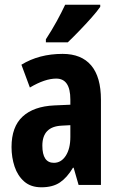

<svg xmlns="http://www.w3.org/2000/svg" viewBox="-20 -786 504 816"><path d="M246 -557Q326 -557 367.5 -508Q409 -459 409 -362V0H314L293 -73H290Q265 -31 234.5 -10.5Q204 10 156 10Q111 10 83 -14.5Q55 -39 42 -78Q29 -117 29 -161Q29 -247 76 -290.5Q123 -334 211 -338L279 -341V-363Q279 -452 219 -452Q171 -452 107 -414L71 -511Q146 -557 246 -557ZM242 -252Q160 -248 160 -167Q160 -94 209 -94Q240 -94 259.5 -124Q279 -154 279 -204V-254ZM406 -757Q393 -738 369 -711Q345 -684 318 -656Q291 -628 268 -606H175V-619Q201 -659 221 -695.5Q241 -732 257 -766H406Z"/></svg>

Font: Noto Sans Armenian ExtraCondensed
Style: Bold
Weight: 700
Width: 2
Designer: Monotype Design Team
Foundry: Monotype Imaging Inc.
Version: Version 2.008; ttfautohint (v1.8.4.7-5d5b)